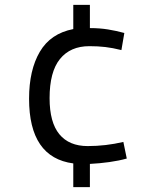

<svg xmlns="http://www.w3.org/2000/svg" viewBox="-20 -661 637 786"><path d="M280 105V8Q99 -16 99 -257Q99 -374 143 -449Q187 -524 280 -542V-641H348V-546Q388 -546 422 -540.5Q456 -535 489 -526L477 -456Q441 -465 411 -468.5Q381 -472 346 -472Q268 -472 225.5 -419.5Q183 -367 183 -259Q183 -160 223 -111.5Q263 -63 339 -63Q413 -63 485 -80L499 -12Q467 -3 427.5 2.5Q388 8 348 10V105Z"/></svg>

Font: Georama
Style: Regular
Weight: 400
Designer: Jean-Baptiste Levee
Foundry: Production Type
Version: Version 1.000